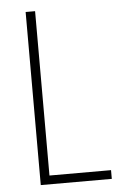

<svg xmlns="http://www.w3.org/2000/svg" viewBox="-52 -752 500 789"><g transform="rotate(-5 198.0 -357.0)"><path d="M84 0V-714H123V-36H377V0Z"/></g></svg>

Font: Noto Sans Sinhala Condensed ExtraLight
Style: Regular
Weight: 200
Width: 3
Designer: Jelle Bosma - Monotype Design Team
Foundry: Monotype Imaging Inc.
Version: Version 2.006; ttfautohint (v1.8.4.7-5d5b)